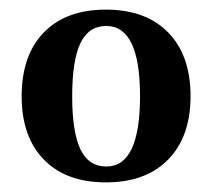

<svg xmlns="http://www.w3.org/2000/svg" viewBox="-20 -739 441 399"><path d="M25 -539Q25 -624 71 -671.5Q117 -719 200 -719Q283 -719 329.5 -671.5Q376 -624 376 -539Q376 -455 329.5 -407.5Q283 -360 200 -360Q117 -360 71 -407.5Q25 -455 25 -539ZM271 -539Q271 -685 201 -685Q164 -685 147 -649Q130 -613 130 -539Q130 -465 147 -429Q164 -393 201 -393Q271 -393 271 -539Z"/></svg>

Font: Arima Madurai Black
Style: Regular
Weight: 900
Designer: Joana Correia and Natanael Gama
Foundry: NDISCOVER
Version: Version 1.020